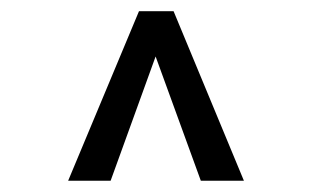

<svg xmlns="http://www.w3.org/2000/svg" viewBox="-20 -670 558 344"><path d="M258.8 -568.8 178.2 -346.2H102.1L229 -649.9H291L417 -346.2H339.8Z"/></svg>

Font: Linux Biolinum O
Style: Bold
Weight: 700
Designer: Philipp H. Poll
Foundry: Philipp H. Poll
Version: Version 1.3.2